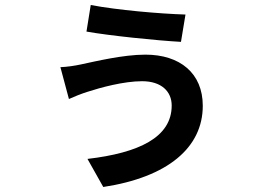

<svg xmlns="http://www.w3.org/2000/svg" viewBox="-20 -675 1040 766"><path d="M665 -254C665 -127 534 -65 329 -41L392 71C649 32 789 -86 789 -253C789 -383 698 -457 560 -457C471 -457 360 -430 303 -418C280 -413 248 -408 221 -407L255 -280C272 -288 307 -302 330 -309C379 -325 473 -351 547 -351C624 -351 665 -310 665 -254ZM342 -655 325 -549C414 -533 608 -513 702 -508L720 -617C618 -620 447 -635 342 -655Z"/></svg>

Font: Noto Sans Mono CJK JP Bold
Style: Regular
Weight: 700
Designer: Ryoko NISHIZUKA (kana & ideographs); Paul D. Hunt (Latin, Greek & Cyrillic); Wenlong ZHANG (bopomofo); Sandoll Communica
Foundry: Adobe Systems Incorporated
Version: Version 1.004;PS 1.004;hotconv 1.0.82;makeotf.lib2.5.63406